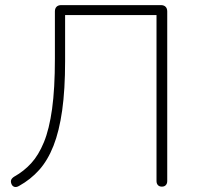

<svg xmlns="http://www.w3.org/2000/svg" viewBox="-20 -725 771 752"><path d="M614 6Q604 6 598.5 0Q593 -6 593 -16V-666H235V-485Q235 -374 223.5 -292.5Q212 -211 189.5 -154Q167 -97 133.5 -59.5Q100 -22 55 3Q45 9 37 7Q29 5 25 -4Q21 -14 24 -21Q27 -28 37 -34Q73 -54 102 -85.5Q131 -117 152 -168Q173 -219 184 -298.5Q195 -378 195 -495V-680Q195 -692 201.5 -698.5Q208 -705 220 -705H610Q622 -705 628.5 -698.5Q635 -692 635 -680V-16Q635 -6 629.5 0Q624 6 614 6Z"/></svg>

Font: Nunito ExtraLight
Style: Regular
Weight: 200
Designer: Vernon Adams
Foundry: Vernon Adams
Version: Version 3.602